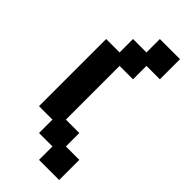

<svg xmlns="http://www.w3.org/2000/svg" viewBox="-281 -756 1011 1011"><g transform="rotate(45 225.0 -250.0)"><path d="M300 -50H200V-450H300V-550H400V-700H250V-600H150V-500H50V0H150V100H250V200H400V50H300Z"/></g></svg>

Font: LS-VG5000 Bold
Style: Regular
Weight: 400
Designer: Justin Bihan, 2021
Foundry: Justin Bihan, 2021
Version: Version 1.000;Glyphs 3.1.2 (3151)